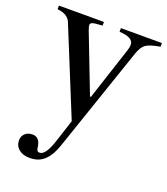

<svg xmlns="http://www.w3.org/2000/svg" viewBox="-143 -630 861 990"><g transform="rotate(20 287.0 -135.0)"><path d="M320 -144H325L419 -431Q426 -451 426 -467Q426 -506 349 -510V-530H574V-510Q517 -500 496.5 -485.5Q476 -471 462 -430L267 141Q248 198 220 226Q189 260 135 260Q98 260 75.5 241.5Q53 223 53 193Q53 170 68.5 155.5Q84 141 109 141Q147 141 155 187Q157 205 161 211Q165 217 175 217Q206 217 234 134L275 8L80 -470Q63 -505 9 -510V-530H256V-510Q216 -508 203 -504Q190 -500 190 -490Q190 -481 198 -460Z"/></g></svg>

Font: Libre Caslon Text
Style: Regular
Weight: 400
Designer: Pablo Impallari, Rodrigo Fuenzalida
Foundry: Pablo Impallari, Rodrigo Fuenzalida
Version: Version 1.002